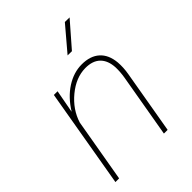

<svg xmlns="http://www.w3.org/2000/svg" viewBox="-215 -857 965 965"><g transform="rotate(-45 268.0 -374.5)"><path d="M125 -405.3Q164.6 -469.2 218.3 -503.7Q272 -538.1 329.1 -538.1Q389.6 -538.1 424.3 -506.8Q459 -475.6 464.4 -416.5Q467.3 -379.4 460.4 -338.9L401.9 0H375.5L434.1 -338.9Q439.9 -373 439 -406.2Q436.5 -458 408.4 -485.4Q380.4 -512.7 328.1 -512.2Q261.2 -511.2 199.5 -460.2Q137.7 -409.2 115.7 -338.4L57.1 0H30.8L121.6 -528.3H147.9ZM419.9 -748.5 453.1 -748 341.3 -619.6 311 -620.1Z"/></g></svg>

Font: Roboto Thin
Style: Italic
Weight: 250
Italic angle: -12°
Designer: Google
Version: Version 2.134; 2016